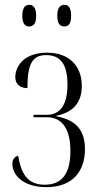

<svg xmlns="http://www.w3.org/2000/svg" viewBox="-20 -761 413 791"><path d="M245 -652C263 -652 273 -664 273 -696C273 -728 263 -741 245 -741C227 -741 216 -728 216 -696C216 -664 227 -652 245 -652ZM100 -652C118 -652 129 -664 129 -696C129 -728 118 -741 100 -741C83 -741 72 -728 72 -696C72 -664 83 -652 100 -652ZM171 10C288 10 330 -65 330 -146C330 -226 292 -267 212 -282V-284C286 -299 317 -343 317 -407C317 -488 266 -544 174 -544C78 -544 43 -487 43 -443C43 -415 62 -398 93 -398C93 -497 113 -534 170 -534C235 -534 258 -488 258 -412C258 -334 231 -288 173 -288H118V-278H173C235 -278 270 -231 270 -139C270 -49 238 0 164 0C93 0 67 -46 55 -119C40 -116 31 -105 31 -85C31 -43 72 10 171 10Z"/></svg>

Font: Noto Serif Display ExtraCondensed Light
Style: Regular
Weight: 300
Width: 2
Designer: Monotype Design Team
Foundry: Monotype Imaging Inc.
Version: Version 2.009